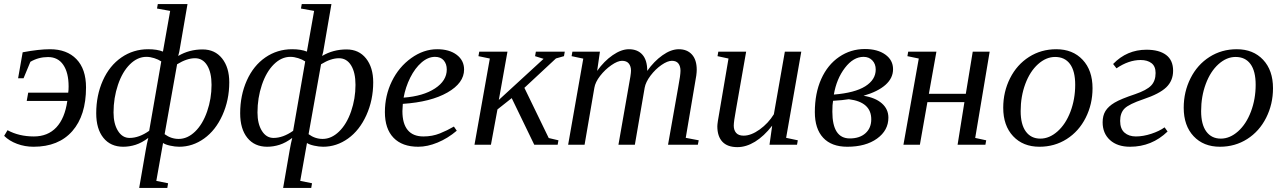

<svg xmlns="http://www.w3.org/2000/svg" viewBox="-20 -714 6329 947"><path d="M119.1 -256.8H316.4Q318.4 -267.6 318.4 -287.6Q318.4 -355.5 292.2 -394Q266.1 -432.6 216.8 -432.6Q169.9 -432.6 129.9 -409.2L96.2 -328.1H69.3L91.8 -456.1Q172.4 -471.2 226.6 -471.2Q309.6 -471.2 356.9 -422.4Q404.3 -373.5 404.3 -282.7Q404.3 -144.5 336.7 -67.4Q269 9.8 145.5 9.8Q102.5 9.8 64 -4.6Q25.4 -19 0.5 -43.9L17.1 -71.8Q73.7 -41 147 -41Q215.8 -41 257.8 -85.7Q299.8 -130.4 312 -216.3H111.8Z M619.1 -33.7Q666 -33.7 715.8 -68.8L775.4 -411.1Q760.7 -420.9 740.7 -427.2Q720.7 -433.6 702.1 -433.6Q658.2 -433.6 620.8 -396.7Q583.5 -359.9 561.8 -295.4Q540 -231 540 -159.2Q540 -103.5 561.8 -68.6Q583.5 -33.7 619.1 -33.7ZM751 178.2 809.1 189.9 805.2 212.9H666.5L698.7 26.9Q704.6 -7.3 711.4 -33.7Q679.7 -9.8 649.2 0Q618.7 9.8 587.9 9.8Q525.4 9.8 490 -34.2Q454.6 -78.1 454.6 -155.3Q454.6 -243.7 487.3 -316.9Q520 -390.1 578.9 -430.7Q637.7 -471.2 710.9 -471.2Q754.9 -471.2 783.7 -459.5L819.3 -660.2L754.4 -671.9L758.3 -693.8H904.8L867.7 -478.5Q864.7 -457 858.9 -438Q913.1 -470.2 979.5 -470.2Q1040 -470.2 1075.4 -425.8Q1110.8 -381.3 1110.8 -308.1Q1110.8 -220.7 1077.1 -146Q1043.5 -71.3 986.8 -30.8Q930.2 9.8 863.8 9.8Q843.3 9.8 819.1 4.4Q794.9 -1 784.2 -8.8ZM792 -52.2Q823.7 -28.8 861.3 -28.8Q904.8 -28.8 942.4 -65.2Q980 -101.6 1001.7 -164.6Q1023.4 -227.5 1023.4 -295.4Q1023.4 -356.4 1001.7 -391.6Q980 -426.8 941.9 -426.8Q901.9 -426.8 853.5 -397Z M1329.1 -33.7Q1376 -33.7 1425.8 -68.8L1485.4 -411.1Q1470.7 -420.9 1450.7 -427.2Q1430.7 -433.6 1412.1 -433.6Q1368.2 -433.6 1330.8 -396.7Q1293.5 -359.9 1271.7 -295.4Q1250 -231 1250 -159.2Q1250 -103.5 1271.7 -68.6Q1293.5 -33.7 1329.1 -33.7ZM1460.9 178.2 1519 189.9 1515.1 212.9H1376.5L1408.7 26.9Q1414.6 -7.3 1421.4 -33.7Q1389.6 -9.8 1359.1 0Q1328.6 9.8 1297.9 9.8Q1235.4 9.8 1200 -34.2Q1164.6 -78.1 1164.6 -155.3Q1164.6 -243.7 1197.3 -316.9Q1230 -390.1 1288.8 -430.7Q1347.7 -471.2 1420.9 -471.2Q1464.8 -471.2 1493.7 -459.5L1529.3 -660.2L1464.4 -671.9L1468.3 -693.8H1614.7L1577.6 -478.5Q1574.7 -457 1568.8 -438Q1623 -470.2 1689.5 -470.2Q1750 -470.2 1785.4 -425.8Q1820.8 -381.3 1820.8 -308.1Q1820.8 -220.7 1787.1 -146Q1753.4 -71.3 1696.8 -30.8Q1640.1 9.8 1573.7 9.8Q1553.2 9.8 1529.1 4.4Q1504.9 -1 1494.1 -8.8ZM1502 -52.2Q1533.7 -28.8 1571.3 -28.8Q1614.7 -28.8 1652.3 -65.2Q1689.9 -101.6 1711.7 -164.6Q1733.4 -227.5 1733.4 -295.4Q1733.4 -356.4 1711.7 -391.6Q1689.9 -426.8 1651.9 -426.8Q1611.8 -426.8 1563.5 -397Z M2269 -371.1Q2269 -304.7 2187 -257.8Q2105 -210.9 1966.8 -201.7L1964.8 -166Q1964.8 -104 1991 -72.5Q2017.1 -41 2068.4 -41Q2112.3 -41 2149.4 -55.9Q2186.5 -70.8 2218.8 -89.8L2232.9 -69.3Q2188 -31.2 2137.9 -10.7Q2087.9 9.8 2043 9.8Q1963.9 9.8 1921.1 -34.4Q1878.4 -78.6 1878.4 -161.1Q1878.4 -242.7 1912.8 -313.2Q1947.3 -383.8 2008.3 -427.5Q2069.3 -471.2 2136.2 -471.2Q2196.3 -471.2 2232.7 -443.6Q2269 -416 2269 -371.1ZM1970.7 -232.4Q2067.4 -239.7 2125.5 -277.8Q2183.6 -315.9 2183.6 -371.1Q2183.6 -398.4 2168.7 -416Q2153.8 -433.6 2125.5 -433.6Q2091.3 -433.6 2059.1 -405.8Q2026.9 -377.9 2003.4 -331.1Q1980 -284.2 1970.7 -232.4Z M2396 -425.3 2339.8 -437 2343.8 -459H2482.9L2440.4 -221.2L2661.1 -423.8L2619.1 -437L2623 -459H2765.6L2761.7 -437L2722.2 -425.8L2566.4 -280.8L2686.5 -33.2L2734.4 -22L2730.5 0H2615.2L2503.9 -230L2433.6 -174.3L2401.4 0H2320.3Z M3172.4 -364.3Q3205.6 -411.6 3247.6 -441.4Q3289.6 -471.2 3328.1 -471.2Q3369.1 -471.2 3392.8 -445.1Q3416.5 -418.9 3416.5 -369.6Q3416.5 -358.9 3414.3 -341.6Q3412.1 -324.2 3362.3 -34.2L3426.3 -22L3421.9 0H3274.9L3325.2 -284.2Q3336.4 -343.3 3336.4 -365.2Q3336.4 -387.2 3326.2 -400.6Q3315.9 -414.1 3293.9 -414.1Q3272.5 -414.1 3242.7 -393.6Q3212.9 -373 3188.7 -341.1Q3164.6 -309.1 3159.7 -281.2L3111.3 0H3030.3L3080.1 -284.2Q3092.3 -348.1 3092.3 -365.2Q3092.3 -387.2 3081.5 -400.6Q3070.8 -414.1 3047.9 -414.1Q3026.4 -414.1 2995.1 -392.3Q2963.9 -370.6 2939.9 -339.6Q2916 -308.6 2911.6 -281.2L2863.3 0H2782.2L2856.9 -424.8L2799.3 -437L2803.2 -459H2939L2925.3 -364.3Q2959.5 -412.6 3002 -441.9Q3044.4 -471.2 3082 -471.2Q3125 -471.2 3148.7 -444.1Q3172.4 -417 3172.4 -364.3Z M3599.1 -94.2Q3599.1 -72.3 3610.8 -58.6Q3622.6 -44.9 3647.9 -44.9Q3684.6 -44.9 3727.1 -75.4Q3769.5 -106 3796.9 -150.4L3851.1 -459H3932.1L3857.4 -34.2L3915 -22L3911.1 0H3775.4L3788.6 -94.2Q3748 -42 3704.1 -15.1Q3660.2 11.7 3617.2 11.7Q3567.9 11.7 3543 -14.9Q3518.1 -41.5 3518.1 -91.3Q3518.1 -98.6 3520.8 -117.4Q3523.4 -136.2 3573.2 -425.3L3519 -437L3522.9 -459H3660.2L3610.4 -175.3Q3599.1 -113.8 3599.1 -94.2Z M4361.8 -133.8Q4361.8 -70.8 4305.9 -30.5Q4250 9.8 4159.2 9.8Q4081.5 9.8 4040.3 -34.4Q3999 -78.6 3999 -161.1Q3999 -253.9 4030.5 -324.2Q4062 -394.5 4118.9 -433.3Q4175.8 -472.2 4245.6 -472.2Q4308.6 -472.2 4346.7 -444.8Q4384.8 -417.5 4384.8 -372.6Q4384.8 -328.6 4347.4 -295.4Q4310.1 -262.2 4239.3 -241.7Q4297.4 -232.4 4329.6 -204.1Q4361.8 -175.8 4361.8 -133.8ZM4085.4 -163.1Q4085.4 -31.2 4171.4 -31.2Q4220.2 -31.2 4248.8 -56.9Q4277.3 -82.5 4277.3 -125.5Q4277.3 -210.9 4166.5 -224.6Q4137.7 -219.7 4088.9 -216.8Q4085.4 -199.7 4085.4 -163.1ZM4092.8 -247.6Q4195.8 -255.9 4247.6 -288.3Q4299.3 -320.8 4299.3 -371.1Q4299.3 -398.4 4282.7 -416Q4266.1 -433.6 4239.3 -433.6Q4189 -433.6 4147.5 -379.4Q4106 -325.2 4092.8 -247.6Z M4861.3 -459 4790 -33.7 4844.2 -22 4840.3 0H4703.1L4736.8 -210.4H4554.2L4517.1 0H4436L4511.7 -425.3L4455.6 -437L4459.5 -459H4598.6L4561.5 -251.5H4743.7L4777.8 -459Z M5014.2 -166Q5014.2 -100.1 5039.8 -65.2Q5065.4 -30.3 5111.3 -30.3Q5155.8 -30.3 5196 -65.9Q5236.3 -101.6 5259.8 -163.3Q5283.2 -225.1 5283.2 -295.9Q5283.2 -363.3 5257.6 -398.2Q5231.9 -433.1 5184.1 -433.1Q5139.6 -433.1 5099.9 -397.5Q5060.1 -361.8 5037.1 -300Q5014.2 -238.3 5014.2 -166ZM5106.9 9.8Q5025.9 9.8 4977.1 -42.2Q4928.2 -94.2 4928.2 -182.6Q4928.2 -261.2 4961.9 -328.1Q4995.6 -395 5055.4 -433.1Q5115.2 -471.2 5189.9 -471.2Q5271 -471.2 5319.8 -419.2Q5368.7 -367.2 5368.7 -278.8Q5368.7 -200.2 5335 -133.3Q5301.3 -66.4 5241.5 -28.3Q5181.6 9.8 5106.9 9.8Z M5766.1 -365.2Q5766.1 -315.9 5732.4 -283.4Q5698.7 -251 5619.6 -224.6Q5548.8 -200.7 5526.9 -179Q5504.9 -157.2 5504.9 -117.7Q5504.9 -78.6 5526.4 -59.8Q5547.9 -41 5582.5 -41Q5618.7 -41 5658.7 -54.2Q5698.7 -67.4 5724.1 -85.9L5738.8 -65.4Q5661.1 9.8 5553.7 9.8Q5491.2 9.8 5454.8 -23.2Q5418.5 -56.2 5418.5 -110.8Q5418.5 -144 5432.6 -166.7Q5446.8 -189.5 5477.5 -207.8Q5508.3 -226.1 5578.6 -249.5Q5635.7 -269 5657.7 -292Q5679.7 -314.9 5679.7 -354Q5679.7 -387.2 5659.4 -402.6Q5639.2 -418 5606 -418Q5546.9 -418 5486.8 -377L5470.2 -398.4Q5538.1 -468.8 5634.8 -468.8Q5697.3 -468.8 5731.7 -442.9Q5766.1 -417 5766.1 -365.2Z M5904.3 -166Q5904.3 -100.1 5929.9 -65.2Q5955.6 -30.3 6001.5 -30.3Q6045.9 -30.3 6086.2 -65.9Q6126.5 -101.6 6149.9 -163.3Q6173.3 -225.1 6173.3 -295.9Q6173.3 -363.3 6147.7 -398.2Q6122.1 -433.1 6074.2 -433.1Q6029.8 -433.1 5990 -397.5Q5950.2 -361.8 5927.2 -300Q5904.3 -238.3 5904.3 -166ZM5997.1 9.8Q5916 9.8 5867.2 -42.2Q5818.4 -94.2 5818.4 -182.6Q5818.4 -261.2 5852.1 -328.1Q5885.7 -395 5945.6 -433.1Q6005.4 -471.2 6080.1 -471.2Q6161.1 -471.2 6210 -419.2Q6258.8 -367.2 6258.8 -278.8Q6258.8 -200.2 6225.1 -133.3Q6191.4 -66.4 6131.6 -28.3Q6071.8 9.8 5997.1 9.8Z"/></svg>

Font: Tinos
Style: Italic
Weight: 400
Italic angle: -16.333°
Designer: Steve Matteson
Foundry: Monotype Imaging Inc.
Version: Version 1.32